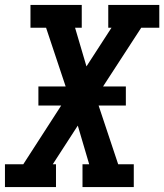

<svg xmlns="http://www.w3.org/2000/svg" viewBox="-27 -755 663 775"><path d="M-7 0V-92H67L220 -329H128V-406H238L192 -544L159 -643H96V-735H303V-643H276L322 -487L423 -643H410V-735H616V-643H543L389 -406H481V-329H371L450 -92H513V0H306V-92H333L287 -248L186 -92H199V0Z"/></svg>

Font: Iosevka Etoile SmBdObl
Style: Regular
Weight: 600
Italic angle: -9°
Designer: Belleve Invis
Foundry: Belleve Invis
Version: Version 15.5.2; ttfautohint (v1.8.4)